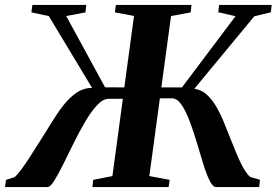

<svg xmlns="http://www.w3.org/2000/svg" viewBox="-46 -763 1128 783"><path d="M-25.5 0 -21.5 -29.5 13 -40.5Q25.5 -51 40.5 -71.2Q55.5 -91.5 72.8 -118Q90 -144.5 108 -173.5Q135.5 -216 160.5 -257.2Q185.5 -298.5 211.2 -331.8Q237 -365 266 -384.8Q295 -404.5 329.5 -404.5L153 -697.5L82 -712.5L86 -743H306L302.5 -712.5L224 -697.5L382.5 -407L461 -406.5L500.5 -698L422.5 -712.5L426.5 -743H735L731.5 -712.5L651.5 -697.5L612 -406.5H696L914.5 -697L844 -713L847.5 -743H1062L1058.5 -713L991 -696.5L746.5 -401Q775.5 -397 797.2 -377.2Q819 -357.5 836.2 -327.8Q853.5 -298 868 -262Q882.5 -226 897 -189.5Q907 -164.5 916.8 -141Q926.5 -117.5 936.2 -97.5Q946 -77.5 955.8 -63Q965.5 -48.5 975 -41L1014 -30L1011 0H835.5Q822 0 809 -26Q796 -52 783.2 -93.5Q770.5 -135 756.8 -181.2Q743 -227.5 727.5 -268.8Q712 -310 694.2 -336Q676.5 -362 655 -362H606L563 -45L646 -29.5L641.5 0H331L334 -29.5L412.5 -45L455 -360H397Q374 -360 349.8 -334Q325.5 -308 301.5 -267Q277.5 -226 254.8 -180Q232 -134 211.8 -93Q191.5 -52 175.2 -26Q159 0 147.5 0Z"/></svg>

Font: Merriweather 96pt
Style: Bold Italic
Weight: 700
Italic angle: -7.8°
Version: Version 2.101